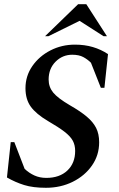

<svg xmlns="http://www.w3.org/2000/svg" viewBox="-20 -882 565 912"><path d="M198 10Q137 10 95 -3Q53 -16 13 -39L31 -207H48L97 -80Q118 -60 143.5 -48.5Q169 -37 200 -37Q263 -37 300 -72Q337 -107 337 -165Q337 -193 325.5 -214Q314 -235 286 -256.5Q258 -278 208 -307Q152 -340 126.5 -375Q101 -410 101 -463Q101 -521 133.5 -568Q166 -615 219.5 -642.5Q273 -670 336 -670Q382 -670 421 -658.5Q460 -647 493 -625L476 -465H459L412 -584Q396 -600 375.5 -611Q355 -622 323 -622Q277 -622 244 -589Q211 -556 211 -504Q211 -469 232.5 -442.5Q254 -416 312 -382Q361 -354 391.5 -328.5Q422 -303 436.5 -274.5Q451 -246 451 -206Q451 -145 417 -96Q383 -47 325.5 -18.5Q268 10 198 10ZM194 -710 351 -862H390L488 -710H472L358 -783L210 -710Z"/></svg>

Font: Spectral SemiBold
Style: Italic
Weight: 600
Italic angle: -10°
Designer: Jean-Baptiste Levee
Foundry: Production Type
Version: Version 2.001